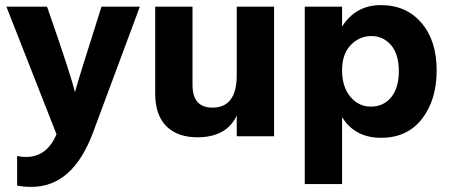

<svg xmlns="http://www.w3.org/2000/svg" viewBox="-20 -533 1763 751"><path d="M103 198Q72 198 47 193V77Q63 81 81 81Q164 81 201 -8L5 -507H164Q261 -229 273 -172Q286 -221 377 -507H527L344 -15Q265 198 103 198Z M1052 0H906V-81Q866 4 752 4Q674 4 630.5 -39.5Q587 -83 587 -168V-507H733V-201Q733 -112 811 -112Q906 -112 906 -239V-507H1052Z M1432.5 -392Q1386 -392 1352 -357Q1318 -322 1318 -258Q1318 -194 1350 -155Q1382 -116 1431 -116Q1480 -116 1510 -152.5Q1540 -189 1540 -255Q1540 -321 1509.5 -356.5Q1479 -392 1432.5 -392ZM1318 187H1172V-507H1318V-429Q1371 -513 1470 -513Q1569 -513 1628.5 -443.5Q1688 -374 1688 -258Q1688 -142 1630.5 -68Q1573 6 1470.5 6Q1368 6 1318 -75Z"/></svg>

Font: Hind Jalandhar
Style: Bold
Weight: 700
Designer: Namrata Goyal
Foundry: Indian Type Foundry
Version: Version 0.702;PS 1.0;hotconv 1.0.81;makeotf.lib2.5.63406